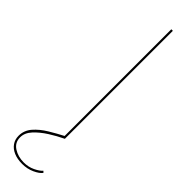

<svg xmlns="http://www.w3.org/2000/svg" viewBox="-383 -680 880 880"><g transform="rotate(45 57.5 -240.0)"><path d="M85 -700V0H95V-700ZM129 173Q118 186 93 198Q68 210 38 210Q1 210 -27 192Q-55 174 -55 140Q-55 111 -31.5 85.5Q-8 60 26.5 38Q61 16 95 0L88 -10Q53 8 17.5 29.5Q-18 51 -41.5 78Q-65 105 -65 140Q-65 164 -52.5 182Q-40 200 -17 210Q6 220 38 220Q70 220 97.5 207.5Q125 195 136 180Z"/></g></svg>

Font: Jost Thin
Style: Regular
Weight: 250
Version: Version 3.710